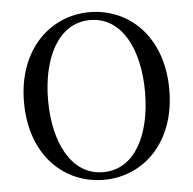

<svg xmlns="http://www.w3.org/2000/svg" viewBox="-54 -803 879 874"><g transform="rotate(-5 386.0 -366.0)"><path d="M386 17C566 17 718 -124 718 -366C718 -610 566 -749 386 -749C207 -749 54 -607 54 -366C54 -121 207 17 386 17ZM386 -18C240 -18 164 -174 164 -366C164 -557 240 -713 386 -713C533 -713 607 -557 607 -366C607 -174 533 -18 386 -18Z"/></g></svg>

Font: Source Han Serif CN Medium
Style: Regular
Weight: 500
Designer: Ryoko NISHIZUKA 西塚涼子 (kana & ideographs); Frank Grießhammer (Latin, Greek & Cyrillic); Wenlong ZHANG 张文龙 (bopomofo); San
Foundry: Adobe
Version: Version 2.002;hotconv 1.1.0;makeotfexe 2.6.0